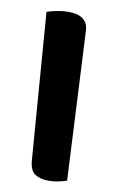

<svg xmlns="http://www.w3.org/2000/svg" viewBox="-78 -691 441 743"><g transform="rotate(10 142.5 -319.5)"><path d="M165 9Q134 9 113.5 -4.5Q93 -18 90 -58L46 -633Q55 -637 81.5 -642.5Q108 -648 130 -648Q207 -648 209 -586L238 -4Q229 0 208.5 4.5Q188 9 165 9Z"/></g></svg>

Font: Baloo Bhaijaan 2
Style: Bold
Weight: 700
Designer: Sanskriti Dholi, Noopur Datye and Ek Type
Foundry: Ek Type
Version: Version 1.701